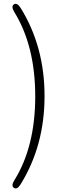

<svg xmlns="http://www.w3.org/2000/svg" viewBox="-20 -824 355 1030"><path d="M91 164Q72 195 55 184Q38 173 57 143Q169 -37 169 -307Q169 -577 57 -759Q38 -790 55 -801Q72 -811 91 -781Q219 -574 219 -308.5Q219 -43 91 164Z"/></svg>

Font: Resource Han Rounded CN Light
Style: Regular
Weight: 300
Designer: Cyano Hao (round all glyphs); Ryoko NISHIZUKA 西塚涼子 (kana, bopomofo & ideographs); Paul D. Hunt (Latin, Greek & Cyrillic)
Foundry: Cyano Hao
Version: 0.990